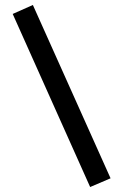

<svg xmlns="http://www.w3.org/2000/svg" viewBox="-20 -730 495 771"><path d="M31 -674 112 -710 424 -14 342 21Z"/></svg>

Font: sheba-seeBold
Style: Regular
Weight: 600
Designer: Mohamed Galeb, the designers
Foundry: Kief Type Foundry
Version: Version 2.010; ttfautohint (v1.5.33-1714) -l 8 -r 50 -G 200 